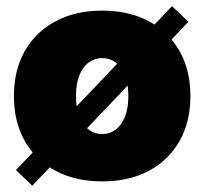

<svg xmlns="http://www.w3.org/2000/svg" viewBox="-20 -567 651 612"><path d="M305.7 11.2Q221.2 11.2 157.7 -22.2Q94.2 -55.7 59.3 -116.9Q24.4 -178.2 24.4 -260.7Q24.4 -343.8 59.3 -404.8Q94.2 -465.8 157.7 -499.5Q221.2 -533.2 305.7 -533.2Q390.6 -533.2 453.9 -499.5Q517.1 -465.8 552 -404.8Q586.9 -343.8 586.9 -260.7Q586.9 -178.2 552 -116.9Q517.1 -55.7 453.9 -22.2Q390.6 11.2 305.7 11.2ZM305.7 -139.6Q329.6 -139.6 348.4 -153.6Q367.2 -167.5 378.2 -194.6Q389.2 -221.7 389.2 -261.2Q389.2 -300.8 378.2 -327.6Q367.2 -354.5 348.4 -368.2Q329.6 -381.8 305.7 -381.8Q282.2 -381.8 263.2 -368.2Q244.1 -354.5 233.2 -327.6Q222.2 -300.8 222.2 -261.2Q222.2 -221.7 233.2 -194.6Q244.1 -167.5 263.2 -153.6Q282.2 -139.6 305.7 -139.6ZM83 24.9 30.8 -24.9 528.3 -547.4 580.6 -497.6Z"/></svg>

Font: Inter 28pt Black
Style: Regular
Weight: 900
Designer: Rasmus Andersson
Foundry: rsms
Version: Version 4.001;git-66647c0bb